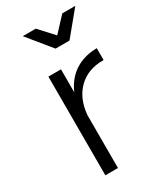

<svg xmlns="http://www.w3.org/2000/svg" viewBox="-189 -813 745 883"><g transform="rotate(-30 184.0 -372.0)"><path d="M356 -526V-463Q273 -464 222.5 -414.5Q172 -365 165 -280V0H98V-524H165V-402Q191 -462 239.5 -493.5Q288 -525 356 -526ZM299 -744H368L265 -619H191L89 -744H158L228 -668Z"/></g></svg>

Font: Gontserrat Light
Style: Regular
Weight: 300
Designer: Julieta Ulanovsky
Foundry: Julieta Ulanovsky
Version: Version 6.001